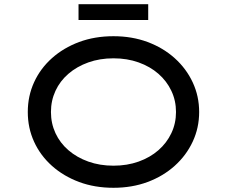

<svg xmlns="http://www.w3.org/2000/svg" viewBox="-20 -882 1078 912"><path d="M519 10Q430 10 356 -17.5Q282 -45 227 -94Q172 -143 142 -208.5Q112 -274 112 -350Q112 -426 142 -491.5Q172 -557 227 -606Q282 -655 356 -682.5Q430 -710 519 -710Q607 -710 681 -682.5Q755 -655 810 -605.5Q865 -556 895.5 -490.5Q926 -425 926 -350Q926 -275 895.5 -209.5Q865 -144 810 -94.5Q755 -45 681 -17.5Q607 10 519 10ZM519 -95Q584 -95 638.5 -114.5Q693 -134 732.5 -168.5Q772 -203 794 -249.5Q816 -296 816 -350Q816 -404 794 -450.5Q772 -497 732.5 -531.5Q693 -566 638.5 -585.5Q584 -605 519 -605Q454 -605 399.5 -585.5Q345 -566 305 -531.5Q265 -497 243.5 -450.5Q222 -404 222 -350Q222 -296 243.5 -249.5Q265 -203 305 -168.5Q345 -134 399.5 -114.5Q454 -95 519 -95ZM353 -787V-862H684V-787Z"/></svg>

Font: Lexend Tera
Style: Regular
Weight: 400
Designer: Bonnie Shaver-Troup, Thomas Jockin
Foundry: Lexend
Version: Version 1.007